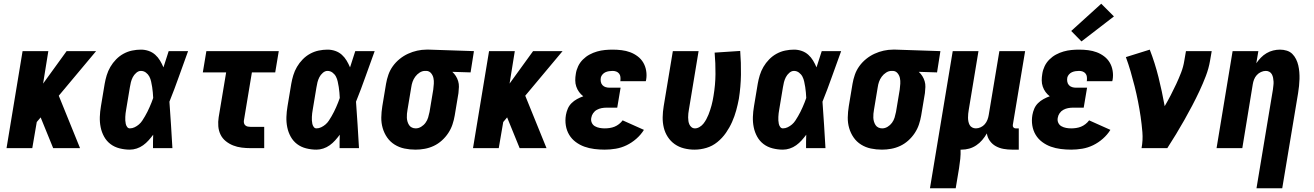

<svg xmlns="http://www.w3.org/2000/svg" viewBox="-20 -794 7040 1029"><path d="M15 0 101 -520H239L211 -346L337 -520H495L295 -281L409 0H265L199 -162L198 -165L177 -140L153 0Z M676 8Q648 8 620.5 1Q593 -6 572 -22Q551 -38 538 -61.5Q525 -85 519.5 -112Q514 -139 515 -167.5Q516 -196 521 -225L541 -345Q545 -368 552 -391Q559 -414 571.5 -435.5Q584 -457 602 -475.5Q620 -494 642 -506Q664 -518 688 -523Q712 -528 735 -528Q757 -528 777 -521Q797 -514 812 -500.5Q827 -487 837.5 -469.5Q848 -452 856 -433Q863 -455 870 -476.5Q877 -498 884 -520H988Q963 -452 939 -384Q915 -316 888 -249Q893 -187 896.5 -124.5Q900 -62 904 0H800Q800 -18 800 -36Q800 -54 801 -72Q789 -56 776 -41.5Q763 -27 747 -15.5Q731 -4 712.5 2Q694 8 676 8ZM676 -106Q689 -106 701.5 -112Q714 -118 724.5 -127Q735 -136 742.5 -147.5Q750 -159 757 -171Q764 -183 770 -195Q776 -207 781.5 -219.5Q787 -232 792 -244.5Q797 -257 801 -269Q800 -284 799 -298.5Q798 -313 795.5 -327.5Q793 -342 790 -356.5Q787 -371 780.5 -383.5Q774 -396 762 -405Q750 -414 735 -414Q722 -414 710 -403.5Q698 -393 691.5 -380Q685 -367 681.5 -353.5Q678 -340 676 -326L656 -206Q654 -196 653 -186.5Q652 -177 651.5 -167.5Q651 -158 651.5 -148.5Q652 -139 654 -130Q656 -121 661.5 -113.5Q667 -106 676 -106Z M1324 0Q1299 0 1275 -3Q1251 -6 1229.5 -14.5Q1208 -23 1190 -37.5Q1172 -52 1162 -72.5Q1152 -93 1150 -117Q1148 -141 1152 -166L1192 -406H1067L1086 -520H1474L1455 -406H1330L1287 -147Q1286 -140 1288 -133Q1290 -126 1295.5 -121.5Q1301 -117 1308.5 -115.5Q1316 -114 1324 -114H1396V0Z M1676 8Q1648 8 1620.5 1Q1593 -6 1572 -22Q1551 -38 1538 -61.5Q1525 -85 1519.5 -112Q1514 -139 1515 -167.5Q1516 -196 1521 -225L1541 -345Q1545 -368 1552 -391Q1559 -414 1571.5 -435.5Q1584 -457 1602 -475.5Q1620 -494 1642 -506Q1664 -518 1688 -523Q1712 -528 1735 -528Q1757 -528 1777 -521Q1797 -514 1812 -500.5Q1827 -487 1837.5 -469.5Q1848 -452 1856 -433Q1863 -455 1870 -476.5Q1877 -498 1884 -520H1988Q1963 -452 1939 -384Q1915 -316 1888 -249Q1893 -187 1896.5 -124.5Q1900 -62 1904 0H1800Q1800 -18 1800 -36Q1800 -54 1801 -72Q1789 -56 1776 -41.5Q1763 -27 1747 -15.5Q1731 -4 1712.5 2Q1694 8 1676 8ZM1676 -106Q1689 -106 1701.5 -112Q1714 -118 1724.5 -127Q1735 -136 1742.5 -147.5Q1750 -159 1757 -171Q1764 -183 1770 -195Q1776 -207 1781.5 -219.5Q1787 -232 1792 -244.5Q1797 -257 1801 -269Q1800 -284 1799 -298.5Q1798 -313 1795.5 -327.5Q1793 -342 1790 -356.5Q1787 -371 1780.5 -383.5Q1774 -396 1762 -405Q1750 -414 1735 -414Q1722 -414 1710 -403.5Q1698 -393 1691.5 -380Q1685 -367 1681.5 -353.5Q1678 -340 1676 -326L1656 -206Q1654 -196 1653 -186.5Q1652 -177 1651.5 -167.5Q1651 -158 1651.5 -148.5Q1652 -139 1654 -130Q1656 -121 1661.5 -113.5Q1667 -106 1676 -106Z M2207 8Q2176 8 2147.5 2Q2119 -4 2095 -19Q2071 -34 2055 -57Q2039 -80 2031 -107.5Q2023 -135 2023.5 -164.5Q2024 -194 2029 -225L2049 -345Q2053 -369 2061.5 -393.5Q2070 -418 2085.5 -439.5Q2101 -461 2122 -478Q2143 -495 2167 -506Q2191 -517 2216 -522.5Q2241 -528 2265 -528Q2269 -528 2273 -528Q2277 -528 2281 -528L2520 -520L2502 -406L2404 -409Q2415 -399 2423 -386.5Q2431 -374 2435.5 -359Q2440 -344 2439.5 -328Q2439 -312 2437 -295L2417 -175Q2413 -151 2405 -127Q2397 -103 2382.5 -81Q2368 -59 2348 -41Q2328 -23 2304.5 -12Q2281 -1 2256 3.5Q2231 8 2207 8ZM2208 -106Q2223 -106 2237 -114.5Q2251 -123 2260.5 -136Q2270 -149 2274.5 -164Q2279 -179 2282 -194L2302 -314Q2304 -330 2305 -345.5Q2306 -361 2303 -375.5Q2300 -390 2290.5 -401.5Q2281 -413 2266 -414H2262Q2261 -414 2260 -414Q2259 -414 2258 -414Q2243 -414 2229 -405Q2215 -396 2205.5 -383Q2196 -370 2191 -355.5Q2186 -341 2184 -326L2164 -206Q2162 -195 2161 -184Q2160 -173 2160.5 -162.5Q2161 -152 2164 -142Q2167 -132 2172.5 -123.5Q2178 -115 2187.5 -110.5Q2197 -106 2208 -106Z M2515 0 2601 -520H2739L2711 -346L2837 -520H2995L2795 -281L2909 0H2765L2699 -162L2698 -165L2677 -140L2653 0Z M3221 8Q3193 8 3165 4.5Q3137 1 3112 -8Q3087 -17 3065.5 -33Q3044 -49 3030.5 -71.5Q3017 -94 3012.5 -121.5Q3008 -149 3013 -178Q3016 -195 3023 -211.5Q3030 -228 3043 -241Q3056 -254 3072.5 -263Q3089 -272 3106 -278Q3093 -288 3083.5 -301Q3074 -314 3068.5 -330Q3063 -346 3063 -363.5Q3063 -381 3066 -398Q3069 -419 3078.5 -439Q3088 -459 3104 -475Q3120 -491 3139.5 -501.5Q3159 -512 3180 -518Q3201 -524 3222 -526Q3243 -528 3263 -528Q3288 -528 3312 -525Q3336 -522 3357.5 -514Q3379 -506 3397.5 -492Q3416 -478 3427.5 -458.5Q3439 -439 3443 -415Q3447 -391 3443 -367Q3442 -365 3442 -363Q3442 -361 3441 -359H3304Q3304 -359 3304.5 -360Q3305 -361 3305 -361Q3306 -372 3305 -382Q3304 -392 3298 -399.5Q3292 -407 3283 -410.5Q3274 -414 3263 -414Q3254 -414 3244 -412.5Q3234 -411 3225 -407Q3216 -403 3209 -395Q3202 -387 3200 -378Q3198 -367 3200 -356Q3202 -345 3209 -337.5Q3216 -330 3226 -327Q3236 -324 3247 -324H3306L3288 -217H3230Q3217 -217 3204 -214.5Q3191 -212 3179 -205.5Q3167 -199 3159 -187.5Q3151 -176 3149 -163Q3146 -149 3151.5 -136.5Q3157 -124 3168.5 -117.5Q3180 -111 3193.5 -108.5Q3207 -106 3221 -106Q3234 -106 3247.5 -108Q3261 -110 3273.5 -115Q3286 -120 3297.5 -129Q3309 -138 3317 -149L3431 -98Q3415 -72 3390.5 -50.5Q3366 -29 3338 -15.5Q3310 -2 3280 3Q3250 8 3221 8Z M3702 8Q3673 8 3645.5 1Q3618 -6 3596 -21.5Q3574 -37 3559 -60Q3544 -83 3537.5 -110Q3531 -137 3531.5 -166Q3532 -195 3537 -225L3586 -520H3724L3672 -206Q3670 -196 3669 -185.5Q3668 -175 3668 -165Q3668 -155 3669.5 -145Q3671 -135 3675 -126.5Q3679 -118 3686.5 -112Q3694 -106 3705 -106Q3717 -106 3729.5 -113.5Q3742 -121 3750.5 -132Q3759 -143 3765.5 -155Q3772 -167 3777 -179.5Q3782 -192 3786 -204.5Q3790 -217 3793.5 -229.5Q3797 -242 3799.5 -255Q3802 -268 3804 -280Q3814 -339 3814.5 -397Q3815 -455 3810 -512L3947 -521Q3952 -458 3951 -393.5Q3950 -329 3940 -265Q3934 -233 3925.5 -202Q3917 -171 3903.5 -140.5Q3890 -110 3870.5 -82Q3851 -54 3824.5 -32.5Q3798 -11 3766 -1.5Q3734 8 3702 8Z M4176 8Q4148 8 4120.5 1Q4093 -6 4072 -22Q4051 -38 4038 -61.5Q4025 -85 4019.5 -112Q4014 -139 4015 -167.5Q4016 -196 4021 -225L4041 -345Q4045 -368 4052 -391Q4059 -414 4071.5 -435.5Q4084 -457 4102 -475.5Q4120 -494 4142 -506Q4164 -518 4188 -523Q4212 -528 4235 -528Q4257 -528 4277 -521Q4297 -514 4312 -500.5Q4327 -487 4337.5 -469.5Q4348 -452 4356 -433Q4363 -455 4370 -476.5Q4377 -498 4384 -520H4488Q4463 -452 4439 -384Q4415 -316 4388 -249Q4393 -187 4396.5 -124.5Q4400 -62 4404 0H4300Q4300 -18 4300 -36Q4300 -54 4301 -72Q4289 -56 4276 -41.5Q4263 -27 4247 -15.5Q4231 -4 4212.5 2Q4194 8 4176 8ZM4176 -106Q4189 -106 4201.5 -112Q4214 -118 4224.5 -127Q4235 -136 4242.5 -147.5Q4250 -159 4257 -171Q4264 -183 4270 -195Q4276 -207 4281.5 -219.5Q4287 -232 4292 -244.5Q4297 -257 4301 -269Q4300 -284 4299 -298.5Q4298 -313 4295.5 -327.5Q4293 -342 4290 -356.5Q4287 -371 4280.5 -383.5Q4274 -396 4262 -405Q4250 -414 4235 -414Q4222 -414 4210 -403.5Q4198 -393 4191.5 -380Q4185 -367 4181.5 -353.5Q4178 -340 4176 -326L4156 -206Q4154 -196 4153 -186.5Q4152 -177 4151.5 -167.5Q4151 -158 4151.5 -148.5Q4152 -139 4154 -130Q4156 -121 4161.5 -113.5Q4167 -106 4176 -106Z M4707 8Q4676 8 4647.5 2Q4619 -4 4595 -19Q4571 -34 4555 -57Q4539 -80 4531 -107.5Q4523 -135 4523.5 -164.5Q4524 -194 4529 -225L4549 -345Q4553 -369 4561.5 -393.5Q4570 -418 4585.5 -439.5Q4601 -461 4622 -478Q4643 -495 4667 -506Q4691 -517 4716 -522.5Q4741 -528 4765 -528Q4769 -528 4773 -528Q4777 -528 4781 -528L5020 -520L5002 -406L4904 -409Q4915 -399 4923 -386.5Q4931 -374 4935.5 -359Q4940 -344 4939.5 -328Q4939 -312 4937 -295L4917 -175Q4913 -151 4905 -127Q4897 -103 4882.5 -81Q4868 -59 4848 -41Q4828 -23 4804.5 -12Q4781 -1 4756 3.5Q4731 8 4707 8ZM4708 -106Q4723 -106 4737 -114.5Q4751 -123 4760.5 -136Q4770 -149 4774.5 -164Q4779 -179 4782 -194L4802 -314Q4804 -330 4805 -345.5Q4806 -361 4803 -375.5Q4800 -390 4790.5 -401.5Q4781 -413 4766 -414H4762Q4761 -414 4760 -414Q4759 -414 4758 -414Q4743 -414 4729 -405Q4715 -396 4705.5 -383Q4696 -370 4691 -355.5Q4686 -341 4684 -326L4664 -206Q4662 -195 4661 -184Q4660 -173 4660.5 -162.5Q4661 -152 4664 -142Q4667 -132 4672.5 -123.5Q4678 -115 4687.5 -110.5Q4697 -106 4708 -106Z M4964 215 5086 -520H5224L5172 -206Q5170 -195 5169 -184.5Q5168 -174 5168 -163.5Q5168 -153 5170 -143Q5172 -133 5176.5 -124.5Q5181 -116 5190 -111Q5199 -106 5210 -106Q5223 -106 5236 -112Q5249 -118 5258 -128.5Q5267 -139 5272 -152Q5277 -165 5279 -178L5336 -520H5474L5408 -124Q5407 -116 5411.5 -111Q5416 -106 5423 -106H5440V8H5404Q5381 8 5358.5 4Q5336 0 5317 -10.5Q5298 -21 5285 -39Q5272 -57 5269 -79Q5258 -60 5244 -43.5Q5230 -27 5212 -15Q5194 -3 5174 2.5Q5154 8 5134 8Q5132 8 5130.5 8Q5129 8 5128 8Q5129 32 5126.5 57Q5124 82 5120 107L5102 215Z M5721 8Q5693 8 5665 4.5Q5637 1 5612 -8Q5587 -17 5565.5 -33Q5544 -49 5530.5 -71.5Q5517 -94 5512.5 -121.5Q5508 -149 5513 -178Q5516 -195 5523 -211.5Q5530 -228 5543 -241Q5556 -254 5572.5 -263Q5589 -272 5606 -278Q5593 -288 5583.5 -301Q5574 -314 5568.5 -330Q5563 -346 5563 -363.5Q5563 -381 5566 -398Q5569 -419 5578.5 -439Q5588 -459 5604 -475Q5620 -491 5639.5 -501.5Q5659 -512 5680 -518Q5701 -524 5722 -526Q5743 -528 5763 -528Q5788 -528 5812 -525Q5836 -522 5857.5 -514Q5879 -506 5897.5 -492Q5916 -478 5927.5 -458.5Q5939 -439 5943 -415Q5947 -391 5943 -367Q5942 -365 5942 -363Q5942 -361 5941 -359H5804Q5804 -359 5804.5 -360Q5805 -361 5805 -361Q5806 -372 5805 -382Q5804 -392 5798 -399.5Q5792 -407 5783 -410.5Q5774 -414 5763 -414Q5754 -414 5744 -412.5Q5734 -411 5725 -407Q5716 -403 5709 -395Q5702 -387 5700 -378Q5698 -367 5700 -356Q5702 -345 5709 -337.5Q5716 -330 5726 -327Q5736 -324 5747 -324H5806L5788 -217H5730Q5717 -217 5704 -214.5Q5691 -212 5679 -205.5Q5667 -199 5659 -187.5Q5651 -176 5649 -163Q5646 -149 5651.5 -136.5Q5657 -124 5668.5 -117.5Q5680 -111 5693.5 -108.5Q5707 -106 5721 -106Q5734 -106 5747.5 -108Q5761 -110 5773.5 -115Q5786 -120 5797.5 -129Q5809 -138 5817 -149L5931 -98Q5915 -72 5890.5 -50.5Q5866 -29 5838 -15.5Q5810 -2 5780 3Q5750 8 5721 8ZM5776 -572 5721 -628 5882 -774 5950 -706Z M6098 0Q6106 -43 6102.5 -85.5Q6099 -128 6093 -169Q6087 -210 6079 -250.5Q6071 -291 6061 -331Q6051 -371 6039.5 -410.5Q6028 -450 6014 -488L6142 -528Q6170 -456 6189 -379.5Q6208 -303 6222 -225Q6239 -254 6254.5 -284Q6270 -314 6284 -344Q6298 -374 6310 -405Q6322 -436 6327 -468L6336 -520H6474L6465 -468Q6458 -427 6442.5 -386.5Q6427 -346 6408.5 -306.5Q6390 -267 6369.5 -228Q6349 -189 6327.5 -151Q6306 -113 6283 -75Q6260 -37 6236 0Z M6714 215 6802 -314Q6803 -325 6804.5 -335.5Q6806 -346 6805.5 -356.5Q6805 -367 6803 -377Q6801 -387 6796.5 -395.5Q6792 -404 6783.5 -409Q6775 -414 6764 -414Q6751 -414 6738 -408Q6725 -402 6715.5 -391.5Q6706 -381 6701 -368Q6696 -355 6694 -342L6638 0H6500L6586 -520H6724L6713 -455Q6724 -471 6737.5 -485Q6751 -499 6768 -509Q6785 -519 6803.5 -523.5Q6822 -528 6840 -528Q6859 -528 6876.5 -522.5Q6894 -517 6906 -505Q6918 -493 6926 -477Q6934 -461 6938 -443.5Q6942 -426 6943.5 -407.5Q6945 -389 6944.5 -370.5Q6944 -352 6942 -333Q6940 -314 6937 -295L6852 215Z"/></svg>

Font: Iosevka SS04 Heavy
Style: Italic
Weight: 900
Italic angle: -9°
Monospace: yes
Designer: Belleve Invis
Foundry: Belleve Invis
Version: Version 19.0.0; ttfautohint (v1.8.4)